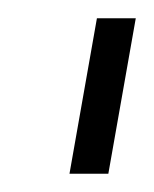

<svg xmlns="http://www.w3.org/2000/svg" viewBox="-20 -695 168 210"><path d="M56 -505H98.5L128.5 -675H86Z"/></svg>

Font: Anybody ExtraCondensed Light
Style: Italic
Weight: 300
Width: 2
Italic angle: -10°
Version: Version 1.113;gftools[0.9.25]